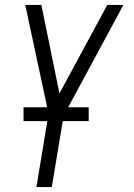

<svg xmlns="http://www.w3.org/2000/svg" viewBox="-20 -540 540 775"><path d="M127 215 176 -81 82 -520H147L220 -163L413 -520H478L237 -73L189 215ZM75 -51V-107H338V-51Z"/></svg>

Font: Iosevka SS18 Light
Style: Italic
Weight: 300
Italic angle: -9°
Monospace: yes
Designer: Belleve Invis
Foundry: Belleve Invis
Version: Version 25.1.1; ttfautohint (v1.8.4)